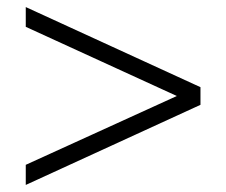

<svg xmlns="http://www.w3.org/2000/svg" viewBox="-20 -559 640 544"><path d="M53 -35 548 -262V-312L53 -539V-483L481 -287L53 -92Z"/></svg>

Font: Poppy and Pepper Light
Style: Regular
Weight: 300
Designer: Thy Ha
Foundry: Thy Ha
Version: Version 0.001;Glyphs 3.2 (3227)